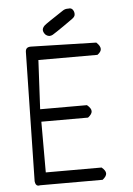

<svg xmlns="http://www.w3.org/2000/svg" viewBox="-56 -856 611 884"><g transform="rotate(-5 250.0 -414.0)"><path d="M177.2 -705.1Q187 -696.3 197.3 -696.3Q204.1 -696.3 211.7 -700.4Q219.2 -704.6 231.9 -713.4Q258.8 -731 307.1 -765.6Q315.4 -771.5 318.4 -777.8Q320.3 -781.7 320.3 -787.6Q320.3 -798.8 313 -808.1Q307.6 -814.5 298.8 -814.5Q296.4 -814.5 292.5 -814Q290 -814 289.1 -814Q277.8 -814 267.6 -807.1Q185.5 -753.4 178.2 -746.1Q168 -735.8 168 -726.1Q168 -716.3 177.2 -705.1ZM408.7 -590.3Q426.3 -603 426.3 -616.2Q426.3 -630.4 408.2 -647Q107.4 -654.8 106.4 -654.8Q93.3 -654.8 87.4 -648.9Q81.5 -643.1 81.5 -630.9Q81.5 -629.9 81.5 -628.9L69.8 -35.6Q71.8 -17.1 82.5 -14.6Q84 -14.2 86.4 -14.2Q89.8 -14.2 94.2 -15.1H382.3Q400.9 -29.8 400.9 -43.2Q400.9 -56.6 382.3 -71.8H124.5V-306.2H340.3Q359.4 -320.8 359.4 -334.5Q359.4 -348.1 340.3 -363.8H124L135.7 -590.3Z"/></g></svg>

Font: Bakudai
Style: ExtraLight
Weight: 200
Version: Version 1.48